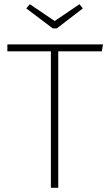

<svg xmlns="http://www.w3.org/2000/svg" viewBox="-20 -893 520 913"><path d="M358 -873 374 -853 250 -758H231L105 -853L122 -873L240 -793ZM470 -682 464 -649H257V0H222V-649H15V-682Z"/></svg>

Font: Fira Sans UltraLight
Style: Regular
Weight: 200
Designer: Carrois Corporate & Edenspiekermann AG
Foundry: Carrois Corporate GbR & Edenspiekermann AG
Version: Version 4.106;PS 004.106;hotconv 1.0.70;makeotf.lib2.5.58329